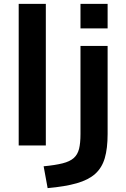

<svg xmlns="http://www.w3.org/2000/svg" viewBox="-20 -750 651 990"><path d="M76.4 0V-730H216.3V0ZM205 107.4Q265 101.7 302.6 92.2Q340.3 82.7 360.3 64.9Q380.3 47 387.7 17.4Q395 -12.3 395 -58.7V-513.3H534.9V-58.7Q534.9 15 520.3 65.2Q505.6 115.3 470.8 146.5Q435.9 177.7 375.9 194.8Q315.9 212 225.6 220ZM395 -603.4V-730H534.9V-603.4Z"/></svg>

Font: M PLUS 1 Thin
Style: Regular
Weight: 100
Designer: Coji Morishita
Foundry: UNDERFOREST DESIGN
Version: Version 1.001